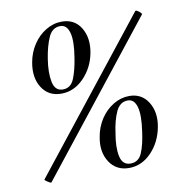

<svg xmlns="http://www.w3.org/2000/svg" viewBox="-69 -624 659 696"><g transform="rotate(-10 261.0 -276.0)"><path d="M65 8Q64 9 57.5 5.5Q51 2 46 -2Q41 -6 42 -7L472 -551Q474 -554 480 -550.5Q486 -547 491 -542Q496 -537 494 -535ZM352 5Q305 5 280.5 -32.5Q256 -70 266 -124Q272 -160 291 -189Q310 -218 338 -235Q366 -252 397 -252Q443 -252 466.5 -214Q490 -176 480 -123Q470 -69 434.5 -32Q399 5 352 5ZM360 -10Q390 -10 402.5 -40Q415 -70 421 -116Q430 -176 421.5 -206.5Q413 -237 389 -237Q360 -237 345.5 -205.5Q331 -174 325 -128Q316 -78 323 -44Q330 -10 360 -10ZM157 -303Q110 -303 86 -340.5Q62 -378 72 -433Q78 -468 97 -497Q116 -526 144 -543Q172 -560 203 -560Q250 -560 273 -522Q296 -484 286 -430Q276 -377 240 -340Q204 -303 157 -303ZM165 -317Q194 -317 206.5 -347Q219 -377 226 -423Q236 -483 227.5 -514Q219 -545 195 -545Q165 -545 151 -513Q137 -481 130 -436Q122 -386 129 -351.5Q136 -317 165 -317Z"/></g></svg>

Font: Cormorant Garamond Light Medium
Style: Italic
Weight: 500
Italic angle: -10°
Version: Version 4.001